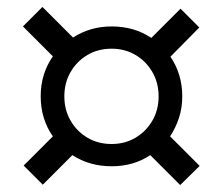

<svg xmlns="http://www.w3.org/2000/svg" viewBox="-20 -650 640 552"><path d="M498 -118 412 -204Q364 -172 301 -172Q237 -172 188 -204L103 -119L48 -174L132 -258Q115 -282 106 -311Q97 -340 97 -373Q97 -438 132 -488L46 -574L102 -630L190 -542Q239 -574 301 -574Q366 -574 415 -541L499 -625L553 -571L470 -487Q504 -437 504 -373Q504 -340 494.5 -311Q485 -282 469 -258L554 -173ZM301 -236Q339 -236 369.5 -254Q400 -272 418 -303Q436 -334 436 -373Q436 -412 418 -443Q400 -474 369.5 -492Q339 -510 301 -510Q262 -510 231.5 -492Q201 -474 183 -443Q165 -412 165 -373Q165 -334 183 -303Q201 -272 231.5 -254Q262 -236 301 -236Z"/></svg>

Font: Tiny Light
Style: Regular
Weight: 300
Monospace: yes
Designer: Philipp Nurullin, Konstantin Bulenkov
Foundry: JetBrains
Version: Version 2.251; ttfautohint (v1.8.4.7-5d5b)